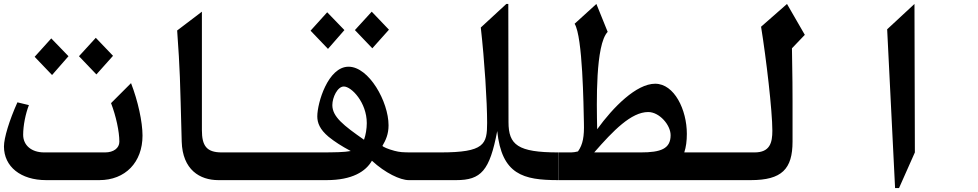

<svg xmlns="http://www.w3.org/2000/svg" viewBox="-20 -910 4940 970"><path d="M467 -534 551 -628 464 -719 379 -626ZM243 -531 326 -626 239 -716 155 -623ZM213 0H482C613 0 700 -90 700 -225C700 -294 677 -400 642 -490L541 -389C566 -324 583 -246 583 -194C583 -162 554 -140 511 -140H203C139 -140 97 -176 97 -229C97 -276 109 -335 126 -379L68 -393C27 -302 0 -213 0 -170C0 -68 85 0 213 0Z M1083 0H1400V-140H1100C1023 -140 1000 -174 1000 -253V-851L875 -756C890 -543 889 -528 898 -195C902 -52 990 0 1083 0Z M1945 -760 1858 -851 1773 -758 1861 -666ZM1720 -758 1633 -848 1549 -755 1637 -663ZM2066 -140C2014 -140 2000 -141 1973 -148C1939 -157 1915 -168 1912 -173C1929 -202 1943 -232 1943 -277C1943 -396 1844 -573 1741 -573C1637 -573 1583 -390 1583 -322C1583 -289 1596 -256 1640 -219C1671 -194 1705 -172 1752 -147C1721 -141 1673 -140 1592 -140H1400V0H1630C1760 0 1828 -44 1859 -98C1926 -36 2002 0 2045 0H2100V-140ZM1659 -379C1659 -418 1685 -473 1717 -473C1756 -473 1833 -392 1833 -288C1833 -260 1828 -229 1819 -204C1716 -276 1659 -320 1659 -379Z M2100 0H2285C2410 0 2454 -47 2492 -248C2515 -28 2623 0 2800 0V-140C2596 -140 2549 -178 2549 -293L2548 -890H2538L2409 -771C2428 -603 2441 -396 2441 -289C2441 -181 2428 -140 2205 -140H2100Z M3437 -140C3446 -167 3450 -198 3450 -234C3450 -355 3387 -487 3290 -487C3195 -487 3078 -369 2997 -257C2994 -391 2988 -684 3050 -749L2993 -890L2883 -790C2924 -725 2928 -376 2930 -289C2932 -221 2925 -180 2900 -145C2888 -142 2876 -140 2866 -140H2860H2801V0H2854H3151H3500V-140ZM3217 -140H2982C3078 -250 3169 -344 3255 -344C3311 -344 3368 -279 3368 -227C3368 -158 3318 -140 3217 -140Z M3500 0H3773C3930 0 3984 -56 3984 -195V-397C3984 -549 3981 -608 3981 -666L4046 -734L3956 -890L3825 -775C3851 -615 3882 -349 3882 -250C3882 -189 3870 -140 3792 -140H3500Z M4502 40H4522L4602 -140L4600 -890L4462 -762Z"/></svg>

Font: Kawkab Mono
Style: Bold
Weight: 700
Monospace: yes
Designer: Abdullah Arif
Foundry: Abdullah Arif
Version: Version 1.000;PS 000.500;hotconv 1.0.88;makeotf.lib2.5.64775